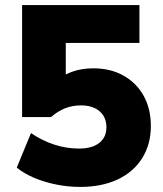

<svg xmlns="http://www.w3.org/2000/svg" viewBox="-20 -725 640 756"><path d="M295 11Q248 11 201 1.5Q154 -8 114 -25Q74 -42 46 -65L102 -201Q146 -171 194 -155.5Q242 -140 291 -140Q342 -140 370.5 -162Q399 -184 399 -224Q399 -264 372 -287Q345 -310 299 -310Q265 -310 236 -298.5Q207 -287 181 -264H67V-705H529V-556H239V-399H198Q222 -427 261 -441.5Q300 -456 347 -456Q415 -456 466 -427.5Q517 -399 545.5 -348Q574 -297 574 -229Q574 -157 540 -102.5Q506 -48 443.5 -18.5Q381 11 295 11Z"/></svg>

Font: Mulish ExtraLight Black
Style: Regular
Weight: 900
Version: Version 3.603